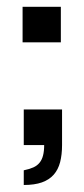

<svg xmlns="http://www.w3.org/2000/svg" viewBox="-20 -420 242 556"><path d="M45.4 -400.4H156.2V-297.4H45.4ZM48.8 -103H159.7V0Q159.7 27.8 154.1 49.6Q148.4 71.3 135.5 85.9Q122.6 100.6 101.3 108.2Q80.1 115.7 48.8 115.7V73.2Q65.4 69.8 76.7 64.7Q87.9 59.6 94.7 51Q101.6 42.5 104.7 30Q107.9 17.6 107.9 0H48.8Z"/></svg>

Font: Rokkitt
Style: Regular
Weight: 400
Version: Version 1.2; ttfautohint (v1.5) -l 7 -r 28 -G 50 -x 13 -D la